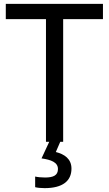

<svg xmlns="http://www.w3.org/2000/svg" viewBox="-20 -734 564 994"><path d="M307 0V-635H513V-714H10V-635H218V0H235L195 86C244 93 280 106 280 141C280 174 256 185 213 185C195 185 174 183 162 180V235C173 238 191 240 211 240C304 240 350 203 350 139C350 88 313 64 269 53L292 0Z"/></svg>

Font: Noto Sans Thai
Style: Regular
Weight: 400
Designer: Monotype Design Team
Foundry: Monotype Imaging Inc.
Version: Version 1.901